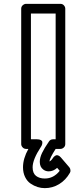

<svg xmlns="http://www.w3.org/2000/svg" viewBox="-20 -746 385 994"><path d="M89.8 0V-701.2Q89.8 -711.9 97.9 -719Q106 -726.1 115.2 -726.1H293Q303.7 -726.1 310.8 -718.3Q317.9 -710.4 317.9 -701.2V0Q317.9 10.7 310.1 17.8Q302.2 24.9 293 24.9H268.1Q237.8 71.8 235.8 89.8Q245.6 85.9 254.9 70.8Q256.8 67.9 259.3 65.4Q261.7 63 267.1 59.6Q272.5 56.2 279.8 58.1Q287.1 60.1 294.9 68.8L338.9 120.1Q343.8 126 344.7 134.5Q345.7 143.1 341.8 148.9Q320.3 186.5 286.1 207.3Q252 228 211.9 228Q192.9 228 174.3 222.2Q155.8 216.3 138.2 204.3Q120.6 192.4 109.9 170.4Q99.1 148.4 99.1 120.1Q99.1 74.7 127 24.9H115.2Q104.5 24.9 97.2 17.1Q89.8 9.3 89.8 0ZM140.1 -24.9H170.9Q184.1 -24.9 191.2 -21Q198.2 -17.1 199 -11.2Q199.7 -5.4 198.2 0.5Q196.8 6.3 194.3 10.3L191.9 14.2Q148.9 79.6 148.9 120.1Q148.9 150.9 166.5 164.6Q184.1 178.2 211.9 178.2Q257.8 178.2 289.1 138.2L275.9 123Q255.9 141.1 231.9 141.1Q216.3 141.1 204.1 131.8Q186 118.7 186 91.8Q186 70.3 197.8 45.7Q209.5 21 233.9 -14.2Q241.2 -24.9 254.9 -24.9H268.1V-675.8H140.1Z"/></svg>

Font: Trueno Bold Outline
Style: Regular
Weight: 700
Width: 6
Designer: Julieta Ulanovsky
Foundry: Julieta Ulanovsky
Version: Version 3.001b | FøM Fix